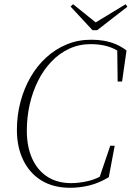

<svg xmlns="http://www.w3.org/2000/svg" viewBox="-20 -875 623 909"><path d="M312 14Q233 14 177 -20Q121 -54 90.5 -116Q60 -178 60 -260Q60 -329 77 -393Q94 -457 125 -510.5Q156 -564 199.5 -603.5Q243 -643 296.5 -665Q350 -687 412 -687Q444 -687 472.5 -682Q501 -677 527.5 -666Q554 -655 579 -636L558 -489H537L535 -645L555 -623Q523 -646 488 -656Q453 -666 409 -666Q354 -666 307 -644Q260 -622 223 -583Q186 -544 160 -492Q134 -440 120.5 -380Q107 -320 107 -256Q107 -181 132 -125Q157 -69 204 -38.5Q251 -8 317 -8Q355 -8 398 -18Q441 -28 481 -55L448 -26L502 -185H523L495 -36Q448 -8 403 3Q358 14 312 14ZM326 -855 443 -761H420L575 -855L583 -843L440 -732H418L314 -844Z"/></svg>

Font: Source Serif 4 48pt Light
Style: Italic
Weight: 300
Italic angle: -12°
Designer: Frank Grießhammer
Foundry: Adobe Systems Incorporated
Version: Version 4.004;hotconv 1.0.116;makeotfexe 2.5.65601